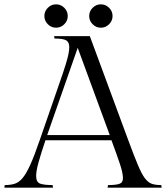

<svg xmlns="http://www.w3.org/2000/svg" viewBox="-56 -867 767 887"><path d="M512 -44Q512 -67 498.5 -108Q485 -149 459 -219H154Q133 -157 122 -117Q111 -77 111 -54Q111 -25 130 -18.5Q149 -12 187 -12L189 0H-36L-34 -12Q-8 -12 11.5 -18Q31 -24 48 -44Q65 -64 84 -106Q103 -148 128 -221L217 -478Q237 -535 247 -567.5Q257 -600 260.5 -618Q264 -636 264 -649Q264 -672 250 -680.5Q236 -689 196 -689L194 -700H359L536 -221Q563 -148 580.5 -106Q598 -64 613 -44Q628 -24 645 -18Q662 -12 689 -12L691 0H441L443 -12Q478 -12 495 -17.5Q512 -23 512 -44ZM303 -646 162 -243H451ZM149 -793Q149 -815 165 -831Q181 -847 203 -847Q225 -847 241 -831Q257 -815 257 -793Q257 -771 241 -755Q225 -739 203 -739Q181 -739 165 -755Q149 -771 149 -793ZM356 -793Q356 -815 372 -831Q388 -847 410 -847Q432 -847 448 -831Q464 -815 464 -793Q464 -771 448 -755Q432 -739 410 -739Q388 -739 372 -755Q356 -771 356 -793Z"/></svg>

Font: Gilda Display
Style: Regular
Weight: 400
Designer: Eduardo Rodriguez Tunni
Foundry: Eduardo Rodriguez Tunni
Version: Version 1.002; ttfautohint (v1.8.4.7-5d5b);gftools[0.9.22]